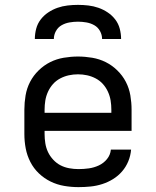

<svg xmlns="http://www.w3.org/2000/svg" viewBox="-20 -760 640 788"><path d="M302 8Q273 8 243.5 3Q214 -2 187.5 -15Q161 -28 139.5 -48.5Q118 -69 104.5 -95.5Q91 -122 85.5 -151Q80 -180 80 -210V-310Q80 -339 85 -368.5Q90 -398 103.5 -424Q117 -450 138.5 -471Q160 -492 186 -505Q212 -518 241.5 -523Q271 -528 300 -528Q329 -528 358.5 -523Q388 -518 414 -505Q440 -492 461.5 -471Q483 -450 496.5 -424Q510 -398 515 -368.5Q520 -339 520 -310V-223H163V-210Q163 -191 166 -172Q169 -153 177 -136Q185 -119 198.5 -104.5Q212 -90 228.5 -81.5Q245 -73 264 -69.5Q283 -66 302 -66Q324 -66 345 -69Q366 -72 385.5 -81Q405 -90 419 -107Q433 -124 435 -146H518Q516 -121 506.5 -98Q497 -75 481 -56.5Q465 -38 444 -25Q423 -12 399.5 -4.5Q376 3 351.5 5.5Q327 8 302 8ZM163 -297H437V-310Q437 -329 434 -347.5Q431 -366 423 -383.5Q415 -401 402.5 -415Q390 -429 373 -438Q356 -447 337.5 -451Q319 -455 300 -455Q281 -455 262.5 -451Q244 -447 227 -438Q210 -429 197.5 -415Q185 -401 177 -383.5Q169 -366 166 -347.5Q163 -329 163 -310ZM123 -600Q123 -621 128.5 -642Q134 -663 147 -680Q160 -697 178 -709Q196 -721 216 -728Q236 -735 257.5 -737.5Q279 -740 300 -740Q321 -740 342.5 -737.5Q364 -735 384 -728Q404 -721 422 -709Q440 -697 453 -680Q466 -663 471.5 -642Q477 -621 477 -600H399Q399 -617 390.5 -632.5Q382 -648 367 -656.5Q352 -665 334.5 -668Q317 -671 300 -671Q283 -671 265.5 -668Q248 -665 233 -656.5Q218 -648 209.5 -632.5Q201 -617 201 -600Z"/></svg>

Font: Iosevka SS04 Extended
Style: Regular
Weight: 400
Width: 7
Monospace: yes
Designer: Belleve Invis
Foundry: Belleve Invis
Version: Version 19.0.0; ttfautohint (v1.8.4)